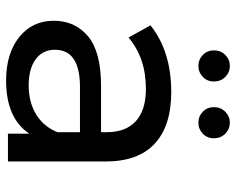

<svg xmlns="http://www.w3.org/2000/svg" viewBox="-92 -675 773 629"><g transform="rotate(90 294.5 -360.5)"><path d="M232 -638.5Q217 -624 196 -624Q175 -624 160 -638.5Q145 -653 145 -675Q145 -697 160 -712Q175 -727 196 -727Q217 -727 232 -712Q247 -697 247 -675Q247 -653 232 -638.5ZM418 -638.5Q403 -624 382 -624Q361 -624 346 -638.5Q331 -653 331 -675Q331 -697 346 -712Q361 -727 382 -727Q403 -727 418 -712Q433 -697 433 -675Q433 -653 418 -638.5ZM282 -535Q392 -535 450.5 -481Q509 -427 509 -320V0H418V-70Q367 6 244 6Q155 6 101.5 -37Q48 -80 48 -150Q48 -220 99 -262.5Q150 -305 261 -305H413V-324Q413 -386 377 -419Q341 -452 271 -452Q170 -452 103 -395L63 -467Q148 -535 282 -535ZM413 -162V-236H265Q143 -236 143 -154Q143 -114 174 -91Q205 -68 260 -68Q315 -68 355 -92.5Q395 -117 413 -162Z"/></g></svg>

Font: Montserrat
Style: Regular
Weight: 500
Designer: Julieta Ulanovsky
Foundry: Julieta Ulanovsky
Version: Version 7.200;PS 007.200;hotconv 1.0.88;makeotf.lib2.5.64775